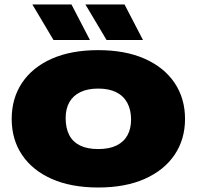

<svg xmlns="http://www.w3.org/2000/svg" viewBox="-20 -826 875 854"><path d="M417 8Q297 8 210.8 -30Q124.5 -68 78.2 -136.8Q32 -205.5 32 -297Q32 -388.5 78 -457.5Q124 -526.5 210.2 -564.8Q296.5 -603 417 -603Q537.5 -603 624 -564.5Q710.5 -526 756.8 -457Q803 -388 803 -297Q803 -206.5 756.8 -137.8Q710.5 -69 624 -30.5Q537.5 8 417 8ZM417 -163Q466 -163 498.5 -179Q531 -195 547 -224.5Q563 -254 563 -294Q563 -337.5 546.2 -368.5Q529.5 -399.5 497 -415.8Q464.5 -432 417 -432Q370 -432 337.8 -416.5Q305.5 -401 288.8 -371.8Q272 -342.5 272 -301Q272 -256 288 -225.2Q304 -194.5 336.2 -178.8Q368.5 -163 417 -163ZM454 -648 360 -806H534L616 -648ZM218 -648 124 -806H298L380 -648Z"/></svg>

Font: Encode Sans SC Expanded Black
Style: Regular
Weight: 900
Width: 7
Designer: Multiple Designers
Foundry: Impallari Type
Version: Version 3.002